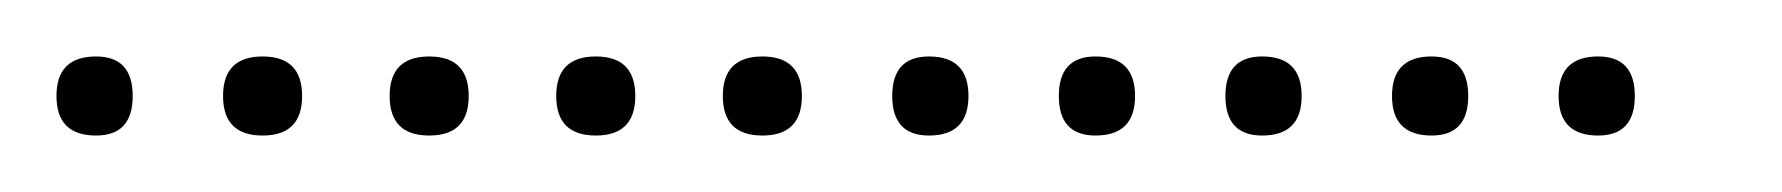

<svg xmlns="http://www.w3.org/2000/svg" viewBox="-20 -298 631 68"><path d="M14 -250Q0 -250 0 -264Q0 -278 14 -278Q27 -278 27 -264Q27 -250 14 -250ZM73 -250Q59 -250 59 -264Q59 -278 73 -278Q87 -278 87 -264Q87 -250 73 -250ZM132 -250Q118 -250 118 -264Q118 -278 132 -278Q146 -278 146 -264Q146 -250 132 -250ZM191 -250Q177 -250 177 -264Q177 -278 191 -278Q205 -278 205 -264Q205 -250 191 -250ZM250 -250Q236 -250 236 -264Q236 -278 250 -278Q264 -278 264 -264Q264 -250 250 -250ZM309 -250Q296 -250 296 -264Q296 -278 309 -278Q323 -278 323 -264Q323 -250 309 -250ZM368 -250Q355 -250 355 -264Q355 -278 368 -278Q382 -278 382 -264Q382 -250 368 -250ZM427 -250Q414 -250 414 -264Q414 -278 427 -278Q441 -278 441 -264Q441 -250 427 -250ZM487 -250Q473 -250 473 -264Q473 -278 487 -278Q500 -278 500 -264Q500 -250 487 -250ZM546 -250Q532 -250 532 -264Q532 -278 546 -278Q559 -278 559 -264Q559 -250 546 -250Z"/></svg>

Font: FRB American Cursive Just Xheight
Style: Italic
Weight: 400
Italic angle: -25°
Version: Version 2.0;Modular Font Editor K font №1